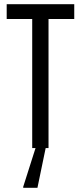

<svg xmlns="http://www.w3.org/2000/svg" viewBox="-20 -708 387 918"><path d="M134 0V-617H12V-688H335V-617H212V0ZM91 190V185L154 -13H200V-8L159 190Z"/></svg>

Font: Saira ExtraCondensed Medium
Style: Regular
Weight: 500
Width: 2
Designer: Hector Gatti with collaboration of the Omnibus-Type team
Foundry: Omnibus-Type
Version: Version 1.101